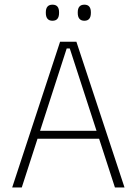

<svg xmlns="http://www.w3.org/2000/svg" viewBox="-20 -822 600 842"><path d="M33.5 0 243.5 -639H315L526 0H484L286 -609.5H272.5L75.5 0ZM133 -213.5V-248.5H426V-213.5ZM210 -731Q195.5 -731 188.2 -739.8Q181 -748.5 181 -765V-768.5Q181 -784.5 188.2 -793Q195.5 -801.5 210 -801.5Q225 -801.5 232 -793Q239 -784.5 239 -768.5V-765Q239 -748.5 232 -739.8Q225 -731 210 -731ZM350 -731Q335.5 -731 328.2 -739.8Q321 -748.5 321 -765V-768.5Q321 -784.5 328.2 -793Q335.5 -801.5 350 -801.5Q364.5 -801.5 371.5 -793Q378.5 -784.5 378.5 -768.5V-765Q378.5 -748.5 371.5 -739.8Q364.5 -731 350 -731Z"/></svg>

Font: Anek Bangla Medium ExtraLight
Style: Regular
Weight: 250
Version: Version 1.003